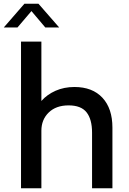

<svg xmlns="http://www.w3.org/2000/svg" viewBox="-41 -1003 685 1023"><path d="M71 0V-781.5H179.5V-465Q210 -499.5 255.2 -519.5Q300.5 -539.5 355.5 -539.5Q451.5 -539.5 504.8 -482.2Q558 -425 558 -323V0H449.5V-296Q449.5 -367.5 420.2 -404.5Q391 -441.5 324.5 -441.5Q257.5 -441.5 218.5 -403.5Q179.5 -365.5 179.5 -306.5V0ZM-21 -856.5 89 -983H164L274.5 -856.5H200.5L126.5 -944L52 -856.5Z"/></svg>

Font: Epilogue Medium
Style: Regular
Weight: 500
Designer: Tyler Finck
Foundry: Etcetera Type Co
Version: Version 2.111; ttfautohint (v1.8.3)